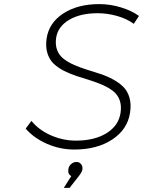

<svg xmlns="http://www.w3.org/2000/svg" viewBox="-20 -721 691 927"><path d="M104 -100.1 131.8 -137.2Q167.5 -93.3 225.8 -67.6Q284.2 -42 346.2 -42Q436.5 -42 494.6 -78.1Q552.7 -114.3 562 -175.8Q567.4 -210.9 557.6 -237.5Q547.9 -264.2 526.6 -280.8Q505.4 -297.4 476.6 -310.3Q447.8 -323.2 415.3 -333.3Q382.8 -343.3 350.3 -353.8Q317.9 -364.3 289.1 -378.9Q260.3 -393.6 239.5 -413.1Q218.8 -432.6 209 -463.9Q199.2 -495.1 205.1 -535.2Q216.3 -610.8 285.6 -656Q355 -701.2 459 -701.2Q511.7 -701.2 563.5 -685.5Q615.2 -669.9 650.9 -644L626 -606Q591.8 -630.9 544.9 -644Q498 -657.2 451.2 -657.2Q367.7 -657.2 313.5 -625Q259.3 -592.8 251 -538.1Q246.1 -503.9 256.3 -478.3Q266.6 -452.6 288.1 -436.3Q309.6 -419.9 338.6 -407.2Q367.7 -394.5 400.1 -384.5Q432.6 -374.5 465.1 -363.8Q497.6 -353 525.9 -337.6Q554.2 -322.3 575 -302Q595.7 -281.7 605 -249.8Q614.3 -217.8 607.9 -176.8Q595.7 -96.2 522.2 -47.6Q448.7 1 338.9 1Q270 1 206.8 -26.6Q143.6 -54.2 104 -100.1ZM288.1 186 324.2 128.9Q306.6 120.6 310.1 96.2Q312 81.1 323.5 71Q335 61 349.1 61Q362.8 61 371.3 71.3Q379.9 81.5 377.9 97.2Q376 109.4 360.8 128.9L315.9 186Z"/></svg>

Font: Trueno UltraLight
Style: Italic
Weight: 250
Designer: Julieta Ulanovsky
Foundry: Julieta Ulanovsky
Version: Version 3.001b | FøM Fix